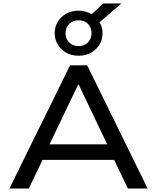

<svg xmlns="http://www.w3.org/2000/svg" viewBox="-20 -1079 899 1099"><path d="M34 0 381 -705H479L825 0H712L616 -200L669 -164H189L241 -200L145 0ZM427 -594 253 -231 224 -253H634L604 -231L431 -594ZM430 -760Q390 -760 359.5 -777Q329 -794 311 -823.5Q293 -853 293 -889Q293 -926 311 -955Q329 -984 359.5 -1001Q390 -1018 430 -1018Q451 -1018 470 -1012.5Q489 -1007 504 -997L571 -1059H675L550 -952Q558 -938 562.5 -922.5Q567 -907 567 -889Q567 -852 549 -823Q531 -794 500.5 -777Q470 -760 430 -760ZM430 -815Q462 -815 483 -836Q504 -857 504 -889Q504 -922 483.5 -942.5Q463 -963 430 -963Q398 -963 376.5 -942.5Q355 -922 355 -889Q355 -857 376 -836Q397 -815 430 -815Z"/></svg>

Font: Nunito Sans 7pt SemiExpanded Medium
Style: Regular
Weight: 500
Width: 6
Designer: Vernon Adams
Foundry: Vernon Adams
Version: Version 3.101;gftools[0.9.27]